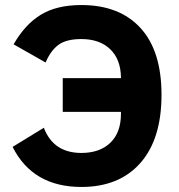

<svg xmlns="http://www.w3.org/2000/svg" viewBox="-20 -730 711 762"><path d="M303 12Q110 12 30 -147L154 -223Q192 -123 303 -123Q376 -123 418 -163.5Q460 -204 460 -278V-286H229V-420H460V-423Q459 -495 417 -535Q375 -575 303 -575Q243 -575 212 -552Q181 -529 161 -482L34 -554Q79 -633 142 -671.5Q205 -710 303 -710Q454 -710 537.5 -619Q621 -528 621 -354Q621 -178 537 -83Q453 12 303 12Z"/></svg>

Font: Anuphan
Style: Bold
Weight: 700
Designer: Mike Abbink, Paul van der Laan, Pieter van Rosmalen, Mint Tantisuwanna
Foundry: Bold Monday; Cadson Demak
Version: Version 3.002;hotconv 1.0.109;makeotfexe 2.5.65596